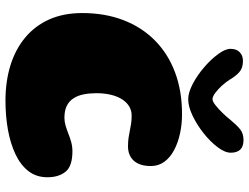

<svg xmlns="http://www.w3.org/2000/svg" viewBox="-122 -730 888 684"><g transform="rotate(90 322.0 -388.0)"><path d="M338.5 36.5Q270 36.5 212.8 18.8Q155.5 1 113.8 -33.8Q72 -68.5 49.2 -119.5Q26.5 -170.5 26.5 -237Q26.5 -317.5 51.5 -383Q76.5 -448.5 123.8 -495.5Q171 -542.5 237.5 -567.5Q304 -592.5 387 -592.5Q423 -592.5 456 -585.2Q489 -578 515.2 -564Q541.5 -550 556.5 -529.2Q571.5 -508.5 571.5 -481.5Q571.5 -442 552.8 -421Q534 -400 501.5 -400Q484 -400 470.8 -402Q457.5 -404 445.5 -406.5Q433.5 -409 420.8 -411Q408 -413 391.5 -413Q374 -413 359.5 -404.5Q345 -396 334.2 -379.5Q323.5 -363 317.8 -339.8Q312 -316.5 312 -287Q312 -263.5 316 -242.8Q320 -222 329.8 -206.5Q339.5 -191 356.5 -182.2Q373.5 -173.5 399.5 -173.5Q413.5 -173.5 428 -177.8Q442.5 -182 456.8 -187.8Q471 -193.5 486.5 -197.8Q502 -202 519 -202Q572 -202 591.8 -177.5Q611.5 -153 611.5 -113Q611.5 -73.5 589.5 -45.2Q567.5 -17 529.2 1Q491 19 442 27.8Q393 36.5 338.5 36.5ZM333.5 -614.5Q310 -614.5 279.2 -630.5Q248.5 -646.5 220 -671Q191.5 -695.5 172.8 -721Q154 -746.5 154 -765Q154 -786.5 166 -798Q178 -809.5 197 -809.5Q222.5 -809.5 237 -796.5Q251.5 -783.5 264 -762Q272.5 -748.5 285.5 -734.2Q298.5 -720 311.5 -710.5Q324.5 -701 333 -701Q341.5 -701 355 -711.8Q368.5 -722.5 383 -737.5Q397.5 -752.5 408 -766Q424.5 -786 439.8 -798.8Q455 -811.5 479 -811.5Q524 -811.5 524 -766Q524 -745.5 504.5 -719.5Q485 -693.5 454.8 -669.5Q424.5 -645.5 392 -630Q359.5 -614.5 333.5 -614.5Z"/></g></svg>

Font: Gluten ExtraBold
Style: Regular
Weight: 800
Designer: Tyler Finck
Foundry: Etcetera Type Company
Version: Version 1.300